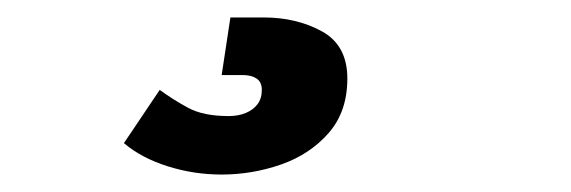

<svg xmlns="http://www.w3.org/2000/svg" viewBox="-20 12 654 220"><path d="M234 212Q202 212 172 202.5Q142 193 122 176L163 115Q178 126 195.5 135.5Q213 145 242 145Q253 145 261.5 141.5Q270 138 275 131.5Q280 125 280 115Q280 106 274 102Q268 98 258 98H234L244 32H282Q320 32 349 48Q378 64 378 102Q378 140 356.5 164.5Q335 189 302 200.5Q269 212 234 212Z"/></svg>

Font: Chivo Medium Black
Style: Italic
Weight: 900
Italic angle: -8.05°
Version: Version 2.002